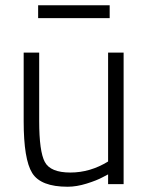

<svg xmlns="http://www.w3.org/2000/svg" viewBox="-20 -700 565 730"><path d="M450 -500V0H391V-37L370 -26Q348 -14 309.5 -2Q271 10 237 10Q135 10 102.5 -42Q70 -94 70 -239Q70 -239 70 -500H129V-240Q129 -124 150.5 -84Q172 -44 247.5 -44Q323 -44 391 -86V-500ZM125 -631V-680H397V-631Z"/></svg>

Font: Titillium Web[RUS by Daymarius]
Style: Regular
Weight: 300
Designer: Cyrillization by Daymarius
Foundry: Cyrillization by Daymarius
Version: Version 1.002 September 12, 2018